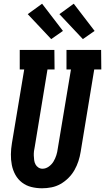

<svg xmlns="http://www.w3.org/2000/svg" viewBox="-20 -1003 564 1031"><path d="M206 8Q176 8 148 1Q120 -6 98 -23Q76 -40 62.5 -64.5Q49 -89 43.5 -117Q38 -145 38.5 -174.5Q39 -204 44 -234L110 -630H86V-735H272L273 -630H235L167 -217Q164 -204 162.5 -191.5Q161 -179 161.5 -167Q162 -155 163.5 -143Q165 -131 170.5 -120.5Q176 -110 186 -103.5Q196 -97 208 -97Q226 -97 242 -108.5Q258 -120 267.5 -136Q277 -152 282.5 -169.5Q288 -187 290 -204L361 -630H337V-735H523L524 -630H486L413 -187Q409 -162 401 -137.5Q393 -113 380 -90Q367 -67 347.5 -47.5Q328 -28 305 -15Q282 -2 256.5 3Q231 8 206 8ZM425 -793 299 -927 376 -983 488 -837ZM255 -793 129 -927 206 -983 318 -837Z"/></svg>

Font: Iosevka Curly Slab Extrabold
Style: Italic
Weight: 800
Italic angle: -9°
Monospace: yes
Designer: Belleve Invis
Foundry: Belleve Invis
Version: Version 22.1.2; ttfautohint (v1.8.4)